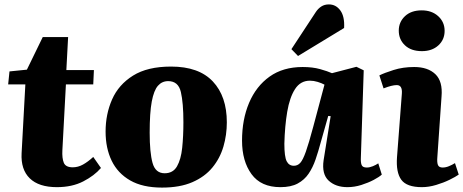

<svg xmlns="http://www.w3.org/2000/svg" viewBox="-20 -835 2101 871"><path d="M23 -511 102 -519 174 -667H289L281 -517H406L403 -452H279L263 -154Q261 -117 269.5 -96.5Q278 -76 310 -76Q334 -76 356.5 -88.5Q379 -101 403 -123L438 -73Q408 -38 357.5 -12Q307 14 238 14Q156 14 115 -26Q74 -66 78 -140L95 -452H17Z M715 16Q627 16 570.5 -16.5Q514 -49 486.5 -106Q459 -163 459 -238Q459 -317 488.5 -384Q518 -451 583.5 -492Q649 -533 756 -533Q882 -533 945.5 -465.5Q1009 -398 1009 -280Q1009 -223 993.5 -170Q978 -117 943.5 -75Q909 -33 852.5 -8.5Q796 16 715 16ZM727 -49Q765 -49 783 -80.5Q801 -112 806.5 -164.5Q812 -217 812 -281Q812 -368 800.5 -417.5Q789 -467 743 -467Q715 -467 696.5 -446Q678 -425 668.5 -374.5Q659 -324 659 -233Q659 -143 672 -96Q685 -49 727 -49Z M1617 -119Q1616 -98 1620.5 -86.5Q1625 -75 1644 -75Q1657 -75 1671.5 -81Q1686 -87 1696 -94L1712 -43Q1700 -32 1675.5 -19Q1651 -6 1619.5 4Q1588 14 1556 14Q1503 14 1471 -15.5Q1439 -45 1448 -108L1480 -308L1469 -309L1435 -189Q1424 -148 1411.5 -111.5Q1399 -75 1380 -47Q1361 -19 1330.5 -2.5Q1300 14 1252 14Q1164 14 1121 -45Q1078 -104 1078 -197Q1078 -293 1110 -368.5Q1142 -444 1203 -487.5Q1264 -531 1353 -531Q1398 -531 1432 -521.5Q1466 -512 1486 -503L1597 -532L1630 -516ZM1313 -83Q1330 -83 1342 -96Q1354 -109 1367.5 -147Q1381 -185 1401 -260L1452 -451Q1439 -458 1421 -463.5Q1403 -469 1386 -469Q1343 -469 1318.5 -431Q1294 -393 1283 -328Q1272 -263 1270 -183Q1270 -124 1280.5 -103.5Q1291 -83 1313 -83ZM1413 -781Q1423 -796 1437.5 -805.5Q1452 -815 1472 -815Q1504 -815 1524 -787.5Q1544 -760 1541 -708L1332 -581L1302 -612Z M1789 -696Q1789 -735 1817 -761.5Q1845 -788 1893 -788Q1939 -788 1968 -761.5Q1997 -735 1997 -695Q1997 -655 1968.5 -629Q1940 -603 1894 -603Q1845 -603 1817 -629.5Q1789 -656 1789 -696ZM1803 -410Q1806 -449 1780 -449Q1758 -449 1720 -434L1701 -493Q1723 -504 1765.5 -517.5Q1808 -531 1859 -531Q1921 -531 1955 -498.5Q1989 -466 1983 -397L1964 -122Q1962 -99 1966.5 -87Q1971 -75 1988 -75Q2002 -75 2016.5 -81Q2031 -87 2044 -95L2061 -43Q2047 -33 2019.5 -19.5Q1992 -6 1958.5 4Q1925 14 1894 14Q1825 14 1800.5 -19.5Q1776 -53 1781 -122Z"/></svg>

Font: Literata 36pt ExtraBold
Style: Italic
Weight: 800
Italic angle: -2°
Designer: Latin by Veronika Burian and Jose Scaglione. Greek by Irene Vlachou. Cyrillic by Vera Evstafieva
Foundry: TypeTogether
Version: Version 3.002